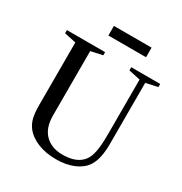

<svg xmlns="http://www.w3.org/2000/svg" viewBox="-213 -1097 1198 1263"><g transform="rotate(30 386.0 -465.0)"><path d="M393 10.5Q314.5 10.5 253.8 -14.2Q193 -39 159 -83Q139 -109.5 129.5 -145.2Q120 -181 120 -243V-718.5L31.5 -737.5V-761.5H321.5V-737.5L233 -718.5V-230.5Q233 -135 282.5 -86Q332 -37 415.5 -37Q524 -37 569.5 -98.5Q590 -125.5 599 -174Q608 -222.5 608 -302.5V-718.5L520 -737.5V-761.5H740V-737.5L651 -718.5V-258.5Q651 -196.5 641.5 -153.8Q632 -111 612.5 -81Q583 -37.5 526 -13.5Q469 10.5 393 10.5ZM285.5 -867V-940H571.5V-867Z"/></g></svg>

Font: Libre Caslon Text
Style: Regular
Weight: 400
Designer: Pablo Impallari, Rodrigo Fuenzalida, Katja Schimmel
Foundry: Pablo Impallari, Rodrigo Fuenzalida
Version: Version 2.000